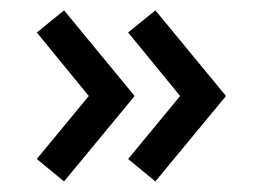

<svg xmlns="http://www.w3.org/2000/svg" viewBox="-20 -455 488 370"><path d="M279.4 -105.4 415 -269.4V-270.6L279.5 -435L226.9 -392.4L327.1 -270L226.9 -148.6ZM151.1 -270 50.9 -148.6 103.4 -105.4 239 -269.4V-270.6L103.5 -435L50.9 -392.4Z"/></svg>

Font: Resamitz
Style: Bold
Weight: 700
Designer: gluk
Foundry: gluk
Version: Version 0.047